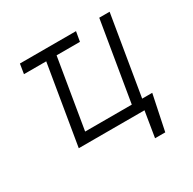

<svg xmlns="http://www.w3.org/2000/svg" viewBox="-155 -703 1022 1019"><g transform="rotate(-30 356.0 -194.0)"><path d="M434.7 -545.5 424.4 -485.8H281.2L210.2 -59.7H496.1L577.1 -545.5H640.6L559.7 -59.7H621.4L576.3 156.6H513.8L539.4 0H136.7L217.7 -485.8H81.3L90.9 -545.5Z"/></g></svg>

Font: Karasuma Gothic
Style: Light Italic
Weight: 300
Italic angle: 9.39998°
Designer: Rasmus Andersson / Ryoko Nishizuka
Foundry: rsms
Version: Version 1.00